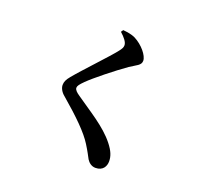

<svg xmlns="http://www.w3.org/2000/svg" viewBox="-148 -989 1296 1231"><g transform="rotate(20 500.0 -373.5)"><path d="M479 -804C508 -778 530 -752 530 -730C530 -716 524 -705 509 -686C470 -635 326 -485 273 -420C252 -395 244 -377 244 -356C244 -337 255 -312 280 -292C397 -192 475 -115 514 -52C541 -9 552 14 564 36C576 55 596 72 623 72C675 72 692 35 692 3C692 -31 680 -64 645 -108C577 -194 465 -259 369 -327C348 -341 333 -355 333 -369C333 -382 343 -395 369 -421C411 -463 530 -558 603 -609C646 -638 677 -646 677 -678C677 -713 630 -771 573 -800C548 -812 520 -816 489 -819Z"/></g></svg>

Font: Noto Serif SC
Style: Bold
Weight: 700
Designer: Ryoko NISHIZUKA 西塚涼子 (kana & ideographs); Frank Grießhammer (Latin, Greek & Cyrillic); Wenlong ZHANG 张文龙 (bopomofo); San
Foundry: Adobe
Version: Version 2.001;hotconv 1.1.0;makeotfexe 2.6.0